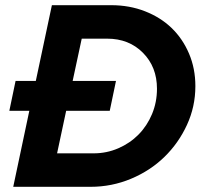

<svg xmlns="http://www.w3.org/2000/svg" viewBox="-20 -720 787 740"><path d="M31 0 93 -293H16L40 -408H118L180 -700H409Q479 -700 539 -676.5Q599 -653 641.5 -612Q684 -571 708.5 -513.5Q733 -456 733 -388Q733 -309 700.5 -238.5Q668 -168 613.5 -115Q559 -62 485 -31Q411 0 329 0ZM393 -571H295L260 -408H427L403 -293H235L200 -129H341Q391 -129 436 -148.5Q481 -168 514 -201.5Q547 -235 566 -280.5Q585 -326 585 -378Q585 -462 531 -516.5Q477 -571 393 -571Z"/></svg>

Font: Red Hat Display
Style: Bold Italic
Weight: 700
Italic angle: -12°
Designer: Pentagram / MCKL
Foundry: Pentagram / MCKL
Version: Version 1.003; Red Hat Display Bold Italic